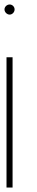

<svg xmlns="http://www.w3.org/2000/svg" viewBox="-20 -835 165 855"><path d="M36 -580H9V0H36ZM23 -815C11 -815 0 -805 0 -793C0 -781 11 -770 23 -770C35 -770 45 -781 45 -793C45 -805 35 -815 23 -815Z"/></svg>

Font: MintSans
Style: ExtraLight
Weight: 200
Version: Version 1.0